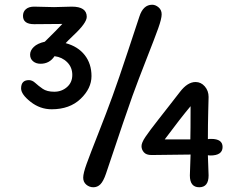

<svg xmlns="http://www.w3.org/2000/svg" viewBox="-20 -780 1018 810"><path d="M208 -750 283 -752Q346 -752 346 -709Q346 -683 289 -630Q264 -606 257 -598Q309 -584 337.5 -547.5Q366 -511 366 -459Q366 -407 320 -363Q274 -319 198 -319Q149 -319 109 -350.5Q69 -382 69 -407Q69 -442 102 -442Q116 -442 129 -430Q142 -418 160 -405.5Q178 -393 209 -393Q240 -393 262.5 -412.5Q285 -432 285 -464Q285 -496 263.5 -517.5Q242 -539 210 -543Q189 -511 151 -511Q132 -511 119.5 -521.5Q107 -532 107 -549.5Q107 -567 122.5 -582Q138 -597 169 -604Q222 -656 243 -679L124 -678Q77 -678 77 -713Q77 -731 89.5 -741.5Q102 -752 124 -752ZM857 -125 860 -40Q860 10 820.5 10Q781 10 781 -40L784 -128L619 -126Q597 -126 587 -137.5Q577 -149 577 -163.5Q577 -178 593.5 -202.5Q610 -227 650 -278Q690 -329 697 -338Q704 -347 716 -362.5Q728 -378 739 -392Q771 -434 805 -434Q828 -434 844 -415.5Q860 -397 860 -371Q860 -370 858.5 -312Q857 -254 857 -193Q861 -194 871 -194Q919 -194 919 -160Q919 -124 867 -124ZM675 -192H783Q784 -226 784 -332Q742 -282 675 -192ZM427 -47Q416 -15 403.5 -2.5Q391 10 374 10Q357 10 344 -1Q331 -12 331 -30.5Q331 -49 345.5 -89Q360 -129 394.5 -216.5Q429 -304 455 -375.5Q481 -447 520.5 -566.5Q560 -686 568 -710Q584 -760 622 -760Q636 -760 649 -749Q662 -738 662 -719.5Q662 -701 647.5 -660.5Q633 -620 598 -531Q563 -442 538.5 -374.5Q514 -307 427 -47Z"/></svg>

Font: Delius Unicase
Style: Regular
Weight: 400
Designer: Natalia Raices
Foundry: Natalia Raices
Version: Version 1.002